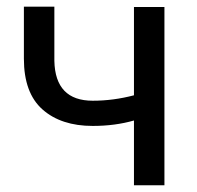

<svg xmlns="http://www.w3.org/2000/svg" viewBox="-20 -549 584 569"><path d="M467.3 -528.3V0H377V-191.9Q320.8 -175.8 254.9 -175.8Q161.1 -175.8 106 -224.6Q50.8 -273.4 50.8 -375V-529.3H141.1V-368.7Q143.6 -250.5 254.9 -250.5Q315.9 -250.5 377 -266.6V-528.3Z"/></svg>

Font: Roboto21382017
Style: Regular
Weight: 400
Designer: Christian Robertson
Foundry: Google
Version: Version 2.138; 2017